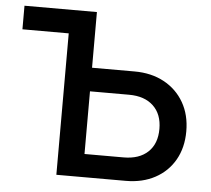

<svg xmlns="http://www.w3.org/2000/svg" viewBox="-49 -702 827 754"><g transform="rotate(5 365.0 -325.0)"><path d="M470.5 -431Q537 -431 587.2 -403.8Q637.5 -376.5 665.5 -327.8Q693.5 -279 693.5 -214.5Q693.5 -150 666 -101.8Q638.5 -53.5 589 -26.8Q539.5 0 473.5 0H200V-557.5H17.5V-650.5H303V-431ZM457 -91Q518.5 -91 553 -123.5Q587.5 -156 587.5 -214.5Q587.5 -272.5 553 -305.2Q518.5 -338 457 -338H303V-91Z"/></g></svg>

Font: Overused Grotesk Medium
Style: Regular
Weight: 525
Version: Version 0.004